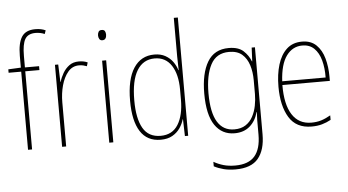

<svg xmlns="http://www.w3.org/2000/svg" viewBox="-62 -876 2228 1229"><g transform="rotate(-5 1052.5 -262.0)"><path d="M208 -502H117V0H91V-502H10V-524L91 -528V-604Q91 -685 116.5 -725Q142 -765 204 -765Q225 -765 241 -761.5Q257 -758 270 -752L262 -729Q249 -735 233.5 -738Q218 -741 204 -741Q155 -741 136 -708.5Q117 -676 117 -600V-527H208Z M463 -535Q478 -535 492.5 -532.5Q507 -530 520 -524L513 -500Q503 -504 490.5 -507Q478 -510 463 -510Q420 -510 392 -476.5Q364 -443 350 -391.5Q336 -340 336 -284V0H310V-527H331L335 -415H337Q345 -443 361 -470.5Q377 -498 402 -516.5Q427 -535 463 -535Z M627 -723Q643 -723 648 -713Q653 -703 653 -691Q653 -676 646.5 -666.5Q640 -657 626 -657Q613 -657 607 -667Q601 -677 601 -690Q601 -702 606.5 -712.5Q612 -723 627 -723ZM639 -527V0H613V-527Z M943 10Q856 10 812.5 -58Q769 -126 769 -255Q769 -393 816 -465Q863 -537 949 -537Q990 -537 1019.5 -520.5Q1049 -504 1067.5 -478Q1086 -452 1094 -424H1096Q1094 -472 1094 -512V-760H1120V0H1099L1096 -108H1094Q1086 -79 1067.5 -52Q1049 -25 1018.5 -7.5Q988 10 943 10ZM945 -15Q1020 -15 1057 -74.5Q1094 -134 1094 -235V-299Q1094 -397 1056.5 -454.5Q1019 -512 949 -512Q875 -512 835.5 -447.5Q796 -383 796 -255Q796 -139 831.5 -77Q867 -15 945 -15Z M1427 -537Q1489 -537 1521 -507.5Q1553 -478 1568 -439H1570L1574 -527H1595V32Q1595 132 1550 186.5Q1505 241 1404 241Q1362 241 1328.5 232.5Q1295 224 1266 209V180Q1296 197 1329 206.5Q1362 216 1404 216Q1489 216 1529 170Q1569 124 1569 32V-14Q1569 -39 1569 -61Q1569 -83 1571 -113H1569Q1555 -58 1516.5 -24Q1478 10 1418 10Q1337 10 1291.5 -56.5Q1246 -123 1246 -260Q1246 -389 1290 -463Q1334 -537 1427 -537ZM1427 -512Q1345 -512 1309 -443.5Q1273 -375 1273 -260Q1273 -136 1310 -75.5Q1347 -15 1418 -15Q1462 -15 1491 -34Q1520 -53 1537 -84.5Q1554 -116 1561.5 -154Q1569 -192 1569 -229V-317Q1569 -371 1555 -415Q1541 -459 1510.5 -485.5Q1480 -512 1427 -512Z M1898 -537Q1955 -537 1989.5 -503.5Q2024 -470 2039 -415.5Q2054 -361 2054 -298V-271H1749Q1748 -147 1790 -81Q1832 -15 1913 -15Q1947 -15 1975.5 -23.5Q2004 -32 2037 -51V-22Q2010 -7 1980 1.5Q1950 10 1913 10Q1814 10 1768.5 -64.5Q1723 -139 1723 -262Q1723 -342 1742 -404Q1761 -466 1799.5 -501.5Q1838 -537 1898 -537ZM1898 -512Q1835 -512 1795.5 -458Q1756 -404 1750 -295H2029Q2030 -356 2016.5 -405.5Q2003 -455 1973.5 -483.5Q1944 -512 1898 -512Z"/></g></svg>

Font: Noto Sans Bengali Condensed Thin
Style: Regular
Weight: 100
Width: 3
Designer: Joana Ranito - Universal Thirst; Jelle Bosma - Monotype Design Team
Foundry: Universal Thirst ehf.
Version: Version 3.000; ttfautohint (v1.8.4.7-5d5b)